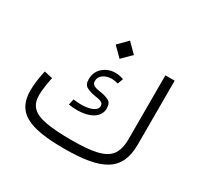

<svg xmlns="http://www.w3.org/2000/svg" viewBox="-149 -885 1105 1067"><g transform="rotate(30 403.5 -351.5)"><path d="M397 -586.4 455.6 -644.5 397 -703.1 338.9 -644.5ZM334.5 -221.2C408.7 -221.2 473.6 -250.5 473.6 -311.5C473.6 -335.4 465.8 -351.6 450.2 -358.9C434.1 -366.2 416 -371.6 396 -374C363.3 -379.4 339.8 -384.3 339.8 -410.2C339.8 -429.2 347.7 -443.8 363.3 -454.1C378.9 -463.9 396.5 -468.8 416.5 -468.8C429.2 -468.8 442.9 -466.8 457 -462.4L470.2 -498C451.7 -504.4 434.1 -507.8 417 -507.8C386.2 -507.8 360.4 -498 338.4 -479C316.4 -460 305.2 -434.1 305.2 -401.9C305.2 -378.9 312.5 -363.8 327.6 -356.4C342.8 -348.6 359.9 -343.3 378.9 -339.8C412.6 -335.4 438 -330.6 438 -307.6C438 -271.5 385.3 -259.3 338.4 -259.3C320.3 -259.3 303.7 -260.7 288.6 -263.7L280.3 -225.6C297.9 -223.1 316.9 -221.2 334.5 -221.2ZM387.7 -61.5C318.8 -61.5 264.2 -65.4 223.6 -73.2C142.6 -88.4 110.4 -124 110.4 -189C110.4 -204.1 111.8 -222.7 115.2 -244.6C118.2 -266.6 121.6 -287.1 126 -305.7L72.8 -317.9C62.5 -275.4 55.7 -225.1 55.7 -188C55.7 -48.8 146.5 0 378.9 0C620.1 0 723.1 -54.2 723.1 -224.6V-634.3H663.6V-224.6C663.6 -180.7 654.8 -147 637.2 -123.5C601.6 -76.2 523.9 -61.5 387.7 -61.5Z"/></g></svg>

Font: Estedad Light
Style: Regular
Weight: 300
Designer: Amin Abedi
Version: Version 7.3